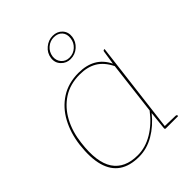

<svg xmlns="http://www.w3.org/2000/svg" viewBox="-206 -829 946 946"><g transform="rotate(-45 267.5 -355.5)"><path d="M206 6Q142 6 102 -21.5Q62 -49 46.5 -104.5Q31 -160 41 -244Q50 -316 81 -373.5Q112 -431 164 -464.5Q216 -498 287 -498Q341 -498 379 -476.5Q417 -455 439 -410L450 -482Q451 -490 458 -490H461L401 0H398Q391 0 392 -8L402 -103Q362 -53 311.5 -23.5Q261 6 206 6ZM207 -4Q261 -4 312 -34.5Q363 -65 404 -119L437 -395Q412 -445 375 -466.5Q338 -488 286 -488Q218 -488 169 -456Q120 -424 90.5 -369Q61 -314 53 -244Q38 -122 77.5 -63Q117 -4 207 -4ZM398 0 400 -12 477 -10Q479 -10 481.5 -8.5Q484 -7 484 -5L483 0ZM243 -645Q247 -676 271.5 -696.5Q296 -717 326 -717Q357 -717 376 -696.5Q395 -676 391 -645Q387 -615 363.5 -594Q340 -573 308 -573Q279 -573 259 -594Q239 -615 243 -645ZM254 -645Q251 -619 267 -600.5Q283 -582 309 -582Q337 -582 357 -600.5Q377 -619 380 -645Q384 -673 368.5 -690.5Q353 -708 325 -708Q299 -708 278.5 -690.5Q258 -673 254 -645Z"/></g></svg>

Font: Aleo Thin
Style: Italic
Weight: 250
Italic angle: -7°
Designer: Alessio Laiso
Foundry: Alessio Laiso
Version: Version 2.001;gftools[0.9.29]